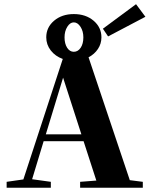

<svg xmlns="http://www.w3.org/2000/svg" viewBox="-20 -882 703 902"><path d="M487.8 -710.9 463.4 -747.1 619.1 -862.3 663.1 -803.2ZM11.2 0V-27.8L89.8 -39.1L274.9 -605Q239.7 -617.7 218.5 -645Q197.3 -672.4 197.3 -706.5Q197.3 -753.4 234.1 -784.7Q271 -815.9 326.7 -815.9Q382.8 -815.9 419.7 -784.7Q456.5 -753.4 456.5 -706.5Q456.5 -676.8 440.2 -652.1Q423.8 -627.4 396 -612.8L589.8 -35.6L650.9 -27.8V0H356.4V-27.8L432.6 -33.7L372.6 -218.8H185.1L130.9 -40L218.8 -27.8V0ZM326.7 -638.7Q346.2 -638.7 358.9 -657.5Q371.6 -676.3 371.6 -706.5Q371.6 -735.4 358.2 -756.1Q344.7 -776.9 326.7 -776.9Q309.1 -776.9 296.1 -756.1Q283.2 -735.4 283.2 -706.5Q283.2 -676.8 295.4 -657.7Q307.6 -638.7 326.7 -638.7ZM276.4 -517.1 195.3 -251H362.3Z"/></svg>

Font: Elstob 18pt
Style: Bold
Weight: 700
Designer: Peter S. Baker
Version: Version 1.015